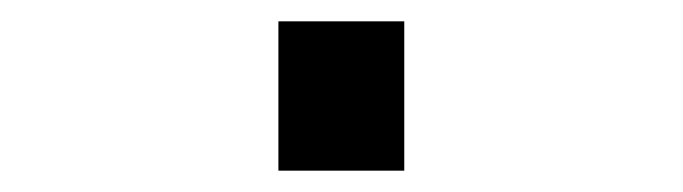

<svg xmlns="http://www.w3.org/2000/svg" viewBox="-20 60 640 180"><path d="M241 220V80H359V220Z"/></svg>

Font: Iosevka Curly Heavy Extended
Style: Regular
Weight: 900
Width: 7
Monospace: yes
Designer: Belleve Invis
Foundry: Belleve Invis
Version: Version 11.1.0; ttfautohint (v1.8.3)